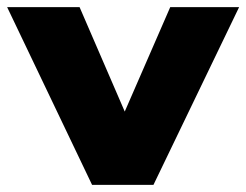

<svg xmlns="http://www.w3.org/2000/svg" viewBox="-38 -518 690 538"><path d="M220 0 -18 -498H185L326 -172H297L439 -498H632L392 0Z"/></svg>

Font: Nunito Sans 10pt SemiExpanded Black
Style: Regular
Weight: 900
Width: 6
Designer: Vernon Adams
Foundry: Vernon Adams
Version: Version 3.101;gftools[0.9.27]